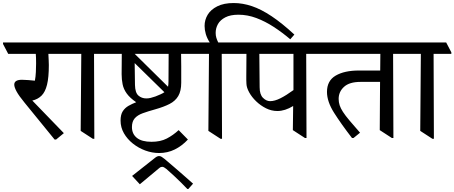

<svg xmlns="http://www.w3.org/2000/svg" viewBox="-48 -900 2996 1266"><path d="M322 20H312L114 -223Q77 -268 61.5 -296.5Q46 -325 46 -342Q46 -374 97 -374Q112 -374 138 -372Q164 -370 182 -368Q187 -393 188.5 -425.5Q190 -458 190 -482Q190 -503 189.5 -518Q189 -533 188 -545H6L-28 -610V-620H388L422 -555V-545H271Q272 -526 273 -503Q274 -480 274 -471Q274 -389 262 -341Q250 -293 225.5 -269Q201 -245 165 -237L373 -22Z M689 -545H572L574 15H564L484 -37L488 -545H400L366 -610V-620H655L689 -555Z M1264 -545H1146Q1147 -506 1147 -463Q1147 -420 1147 -355Q1147 -300 1127.5 -267Q1108 -234 1070 -214.5Q1032 -195 975 -179Q928 -166 893.5 -153.5Q859 -141 840.5 -120Q822 -99 822 -62Q822 -17 854.5 9Q887 35 951 35Q1010 35 1051.5 13.5Q1093 -8 1130 -42L1191 20Q1152 62 1104.5 85.5Q1057 109 1001 109Q955 109 910 92.5Q865 76 828 46.5Q791 17 769 -21.5Q747 -60 747 -105Q747 -144 761.5 -166.5Q776 -189 800 -202.5Q824 -216 850 -226Q809 -254 788 -283Q767 -312 760.5 -344Q754 -376 754 -411Q754 -447 754.5 -475Q755 -503 755 -545H667L633 -610V-620H1230L1264 -555ZM1064 -545H840L1060 -328Q1063 -343 1063 -365ZM977 -264Q997 -272 1011.5 -278.5Q1026 -285 1036 -292L840 -484L842 -340Q843 -289 864.5 -270Q886 -251 917 -251Q931 -251 945.5 -254.5Q960 -258 977 -264Z M874 315 823 260 975 140Q989 129 1001 129Q1010 129 1018.5 134.5Q1027 140 1037 148Q1065 171 1100.5 202Q1136 233 1169.5 262Q1203 291 1225 311L1194 346H1187Q1171 329 1147.5 305.5Q1124 282 1098 258Q1072 234 1049 214Q1032 200 1022 200Q1018 200 1013 201.5Q1008 203 1000 210Z M1416 15H1406L1326 -37L1330 -545H1242L1208 -610V-620H1335Q1317 -648 1309 -675.5Q1301 -703 1301 -729Q1301 -769 1321.5 -803Q1342 -837 1385 -858.5Q1428 -880 1493 -880Q1552 -880 1613 -859.5Q1674 -839 1743 -793Q1812 -747 1893 -672L1866 -641Q1813 -686 1757 -722.5Q1701 -759 1642.5 -781Q1584 -803 1524 -803Q1471 -803 1437.5 -785.5Q1404 -768 1389 -741Q1374 -714 1374 -683Q1374 -666 1378.5 -651Q1383 -636 1391 -620H1497L1531 -555V-545H1414Z M2088 -545H1971L1973 10H1963L1883 -42L1885 -201Q1831 -168 1781 -168Q1742 -168 1706 -186Q1670 -204 1641 -232Q1612 -260 1595 -291Q1578 -322 1577 -347Q1576 -361 1576 -373Q1576 -385 1576 -396Q1576 -428 1576.5 -467Q1577 -506 1577 -545H1509L1475 -610V-620H2054L2088 -555ZM1887 -306V-545H1662L1664 -325Q1664 -277 1686 -255Q1708 -233 1733 -233Q1763 -233 1801 -252Q1839 -271 1887 -306Z M2283 10H2273Q2202 -82 2155 -156Q2108 -230 2108 -294Q2108 -368 2165.5 -401.5Q2223 -435 2318 -435H2459L2460 -545H2066L2032 -610V-620H2627L2661 -555V-545H2544L2546 10H2536L2456 -42L2458 -360H2329Q2256 -360 2220.5 -327.5Q2185 -295 2185 -248Q2185 -226 2191.5 -206Q2198 -186 2213.5 -162Q2229 -138 2256.5 -105.5Q2284 -73 2326 -25Z M2928 -545H2811L2813 15H2803L2723 -37L2727 -545H2639L2605 -610V-620H2894L2928 -555Z"/></svg>

Font: Tiro Devanagari Marathi
Style: Regular
Weight: 400
Designer: Devanagari: John Hudson & Fiona Ross. Latin: John Hudson.
Foundry: Tiro Typeworks Ltd.
Version: Version 1.52